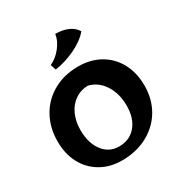

<svg xmlns="http://www.w3.org/2000/svg" viewBox="-176 -874 963 1017"><g transform="rotate(-30 305.5 -366.0)"><path d="M32 -244Q32 -329 69 -395Q106 -461 172.5 -498Q239 -535 324 -535Q400 -535 457.5 -502Q515 -469 547 -409.5Q579 -350 579 -272Q579 -189 541 -124.5Q503 -60 434.5 -23.5Q366 13 279 13Q206 13 150 -19.5Q94 -52 63 -110Q32 -168 32 -244ZM444 -227Q444 -301 410 -354Q376 -407 319 -421Q276 -421 241 -397.5Q206 -374 186.5 -332Q167 -290 167 -237Q167 -157 204 -108Q241 -59 302 -59Q367 -59 405.5 -104.5Q444 -150 444 -227ZM203 -614Q242 -631 272 -669.5Q302 -708 306 -745Q350 -745 383 -730.5Q416 -716 433 -688Q400 -648 338.5 -618.5Q277 -589 214 -580Z"/></g></svg>

Font: Mirza
Style: Bold
Weight: 700
Designer: Arabic design by Kourosh Beigpour, Latin design by Eduardo Tunni, engineering by Lasse Fister
Version: Version 1.0010g